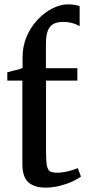

<svg xmlns="http://www.w3.org/2000/svg" viewBox="-20 -850 404 880"><path d="M189 10Q138 10 110.2 -14.2Q82.5 -38.5 82.5 -100V-480.5H13.5V-518.5Q22.5 -521.5 36.8 -524.8Q51 -528 64.2 -531.5Q77.5 -535 83.5 -539Q83.5 -551 83.5 -563.5Q83.5 -576 83.5 -588Q83.5 -639.5 102.8 -683.8Q122 -728 153.2 -760.8Q184.5 -793.5 221 -811.8Q257.5 -830 291 -830Q311.5 -830 324.2 -827.2Q337 -824.5 345 -821.5V-730Q332.5 -738 312.8 -743.8Q293 -749.5 269 -749.5Q242 -749.5 224.8 -740.2Q207.5 -731 199 -708.8Q190.5 -686.5 190.5 -647.5V-537.5H334.5V-480.5H191V-157Q191 -112 195 -91Q199 -70 210.2 -64.2Q221.5 -58.5 242 -58.5Q266 -58.5 293.8 -65.5Q321.5 -72.5 336.5 -79.5L351 -41Q336 -29 309.8 -17.2Q283.5 -5.5 251.8 2.2Q220 10 189 10Z"/></svg>

Font: Merriweather 60pt Medium
Style: Regular
Weight: 500
Version: Version 2.100